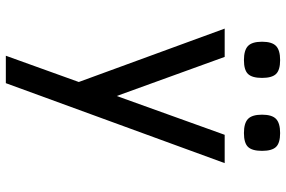

<svg xmlns="http://www.w3.org/2000/svg" viewBox="-181 -549 980 658"><g transform="rotate(90 309.0 -220.0)"><path d="M233.5 -580Q220 -566 186 -566Q152 -566 137.5 -580Q123 -594 123 -628Q123 -662 137.5 -676Q152 -690 186 -690Q220 -690 233.5 -676Q247 -662 247 -628Q247 -594 233.5 -580ZM483.5 -580Q470 -566 436 -566Q402 -566 387.5 -580Q373 -594 373 -628Q373 -662 387.5 -676Q402 -690 436 -690Q470 -690 483.5 -676Q497 -662 497 -628Q497 -594 483.5 -580ZM171 250 261 0 78 -500H175L309 -130L442 -500H539L265 250Z"/></g></svg>

Font: Hermit
Style: Regular
Weight: 400
Designer: Pablo Caro
Version: Version 2.000;PS 002.000;hotconv 1.0.88;makeotf.lib2.5.64775